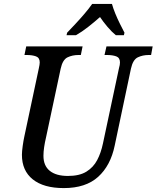

<svg xmlns="http://www.w3.org/2000/svg" viewBox="-20 -951 800 981"><path d="M306 10Q203 10 147.5 -34.5Q92 -79 92 -160Q92 -177 96 -205.5Q100 -234 104 -252L178 -600Q183 -622 183 -632Q183 -656 164 -663Q145 -670 116 -670H105L114 -714H402L393 -670H381Q350 -670 325 -658Q300 -646 290 -600L215 -248Q209 -223 205.5 -199Q202 -175 202 -155Q202 -104 234.5 -78Q267 -52 327 -52Q386 -52 421.5 -74Q457 -96 476.5 -133Q496 -170 506 -218L588 -603Q593 -620 593 -632Q593 -656 574 -663Q555 -670 526 -670H514L524 -714H760L752 -670H740Q709 -670 684 -658Q659 -646 649 -600L566 -207Q545 -105 481.5 -47.5Q418 10 306 10ZM323 -784Q341 -803 365 -828.5Q389 -854 412 -881Q435 -908 451 -931H552Q558 -909 569 -882Q580 -855 593 -829Q606 -803 616 -784L613 -771H572Q551 -788 529 -814Q507 -840 491 -864Q463 -839 430.5 -813.5Q398 -788 368 -771H320Z"/></svg>

Font: Noto Serif SemiCondensed Medium
Style: Italic
Weight: 500
Width: 4
Italic angle: -12°
Designer: Monotype Design Team
Foundry: Monotype Imaging Inc.
Version: Version 2.013